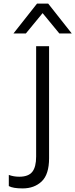

<svg xmlns="http://www.w3.org/2000/svg" viewBox="-20 -1037 419 1068"><path d="M379 -851ZM379 -851H310L217 -964L124 -851H55L186 -1017H248ZM106 11Q52 11 29 -2V-64Q56 -54 87 -54Q138 -54 159.5 -81Q181 -108 181 -166V-780H253V-157Q253 -67 212 -28Q171 11 106 11Z"/></svg>

Font: Tanohe Sans
Style: Regular
Weight: 400
Designer: Village Type and Design LLC & Cristiano Sobral
Foundry: Cooper Hewitt Smithsonian Design Museum
Version: Version 1.00;September 29, 2021;FontCreator 13.0.0.2655 64-b